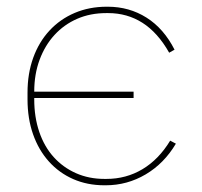

<svg xmlns="http://www.w3.org/2000/svg" viewBox="-20 -546 602 572"><path d="M291 6H295Q359 6 414 -26.5Q469 -59 504 -118L487 -127Q453 -71 404.5 -42Q356 -13 297 -13H291Q245 -13 206.5 -30Q168 -47 140 -78Q112 -109 97 -153Q82 -197 82 -250V-254H378V-273H82Q82 -325 98 -368Q114 -411 142.5 -442Q171 -473 210 -490Q249 -507 297 -507H302Q359 -507 404.5 -478Q450 -449 484 -389L500 -398Q468 -461 416.5 -493.5Q365 -526 301 -526H298Q246 -526 202.5 -507.5Q159 -489 127.5 -455Q96 -421 79 -374Q62 -327 62 -270V-250Q62 -193 78.5 -146Q95 -99 125.5 -65Q156 -31 198 -12.5Q240 6 291 6Z"/></svg>

Font: Fixel Variable
Style: Regular
Weight: 100
Width: 3
Designer: AlfaBravo + MacPaw
Foundry: Kyrylo Tkachov, Marchela Mozhyna, Serhii Makarenko, Maria Weinstein, Zakhar Kryvoshyya
Version: Version 1.211